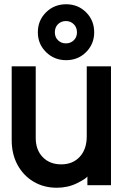

<svg xmlns="http://www.w3.org/2000/svg" viewBox="-20 -861 583 903"><path d="M35 -202V-549H148V-212Q148 -156 181 -122Q214 -88 268 -88Q322 -88 355 -123.5Q388 -159 388 -220V-549H502V10H391V-31Q384 -20 341.5 1Q299 22 247 22Q186 22 138 -6.5Q90 -35 62.5 -85.5Q35 -136 35 -202ZM158 -709Q158 -765 196.5 -803Q235 -841 291 -841Q347 -841 385 -803Q423 -765 423 -709Q423 -654 385 -616Q347 -578 291 -578Q235 -578 196.5 -616Q158 -654 158 -709ZM290 -657Q312 -657 327 -671.5Q342 -686 342 -709Q342 -732 327 -747Q312 -762 290 -762Q268 -762 253 -747.5Q238 -733 238 -709Q238 -686 253 -671.5Q268 -657 290 -657Z"/></svg>

Font: BLUETTI 2.0 Medium
Style: Italic
Weight: 500
Designer: Stijn de Vries
Foundry: tokotype
Version: Version 2.005;October 31, 2023;FontCreator 14.0.0.2814 64-bi